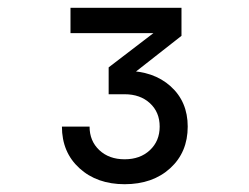

<svg xmlns="http://www.w3.org/2000/svg" viewBox="-20 -850 640 493"><path d="M300 -377Q229 -377 184 -418Q139 -459 139 -525H210Q210 -488 235 -464.5Q260 -441 300 -441Q340 -441 365 -464.5Q390 -488 390 -525Q390 -562 365 -585Q340 -608 300 -608H259V-677L374 -765H161V-830H446V-758L293 -638L303 -668Q374 -668 418 -628.5Q462 -589 462 -525Q462 -459 417 -418Q372 -377 300 -377Z"/></svg>

Font: Pitagon Sans Mono
Style: Regular
Weight: 400
Monospace: yes
Designer: Travis Tran
Foundry: Pitagon
Version: Version 1.001;gftools[0.9.26]